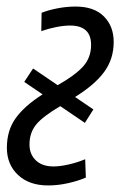

<svg xmlns="http://www.w3.org/2000/svg" viewBox="-20 -555 368 586"><path d="M127 11Q69 11 35 -21Q1 -53 1 -104Q1 -157 28 -194.5Q55 -232 110 -267L54 -305L81 -346L156 -295Q209 -325 233.5 -352Q258 -379 258 -418Q258 -477 194 -477Q175 -477 152 -472.5Q129 -468 106 -460L107 -516Q127 -524 155 -529.5Q183 -535 211 -535Q267 -535 297 -505Q327 -475 327 -427Q327 -375 298 -335.5Q269 -296 209 -259L265 -221L239 -180L164 -231Q111 -200 90.5 -175Q70 -150 70 -114Q70 -84 89.5 -65.5Q109 -47 143 -47Q163 -47 189.5 -53Q216 -59 240 -69L242 -13Q219 -3 188 4Q157 11 127 11Z"/></svg>

Font: Ubuntu Sans Condensed
Style: Italic
Weight: 400
Width: 3
Italic angle: -13.5°
Designer: Dalton Maag Ltd
Foundry: Dalton Maag Ltd
Version: Version 1.006; ttfautohint (v1.8.4.7-5d5b)